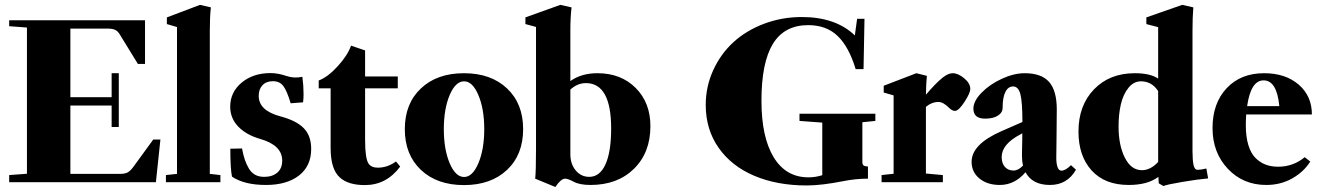

<svg xmlns="http://www.w3.org/2000/svg" viewBox="-20 -746 5407 786"><path d="M17.6 0V-29.3L90.3 -34.7V-633.3L17.6 -638.7V-663.1H573.7V-484.4H544.4L469.2 -606.9Q461.9 -618.7 451.2 -623.8Q440.4 -628.9 420.4 -628.9H268.1V-348.1H437V-446.3H466.3V-226.1H437V-314H268.1V-34.2H471.2Q491.2 -34.2 502.2 -40Q513.2 -45.9 524.9 -61.5L607.4 -174.8H636.7L618.2 0Z M659.2 0V-29.3L704.6 -34.2V-635.3L663.1 -647.5V-674.8L798.8 -726.1L843.3 -715.8Q838.9 -678.2 838.9 -621.6V-34.2L882.3 -29.3V0Z M1068.8 11.2Q980 11.2 929.7 -22.9Q922.9 -56.2 922.9 -137.2L970.7 -138.2Q976.1 -110.8 982.2 -92.5Q988.3 -74.2 998.5 -56.6Q1008.8 -39.1 1024.4 -30.5Q1040 -22 1061.5 -22Q1095.2 -22 1115.2 -39.3Q1135.3 -56.6 1135.3 -88.4Q1135.3 -151.4 1045.4 -177.2Q987.8 -193.8 955.1 -228Q922.4 -262.2 922.4 -309.1Q922.4 -368.7 969.2 -407.7Q1016.1 -446.8 1087.4 -446.8Q1117.7 -446.8 1152.3 -435.1Q1183.6 -424.3 1217.8 -431.6Q1222.7 -396 1222.7 -360.8Q1222.7 -342.3 1220.7 -327.1L1169.9 -323.2Q1154.8 -374 1139.9 -393.8Q1125 -413.6 1097.2 -413.6Q1069.8 -413.6 1054.4 -397Q1039.1 -380.4 1039.1 -353.5Q1039.1 -293 1128.4 -269.5Q1192.9 -252.4 1223.4 -221.4Q1253.9 -190.4 1253.9 -136.2Q1253.9 -66.4 1204.1 -27.6Q1154.3 11.2 1068.8 11.2Z M1473.6 11.7Q1405.3 11.7 1371.1 -19.5Q1333.5 -53.2 1333.5 -139.6V-384.3H1284.7V-416.5Q1321.8 -430.2 1362.5 -474.9Q1403.3 -519.5 1417 -559.1L1474.6 -539.6V-433.1H1608.4V-384.3H1474.6V-172.9Q1474.6 -97.2 1488.8 -76.2Q1500 -59.6 1526.9 -59.6Q1566.4 -59.6 1601.1 -85L1618.2 -64Q1562 11.7 1473.6 11.7Z M2055.7 -50.5Q1989.7 11.7 1879.4 11.7Q1769 11.7 1703.1 -50.5Q1637.2 -112.8 1637.2 -217.3Q1637.2 -321.8 1703.1 -384Q1769 -446.3 1879.4 -446.3Q1989.7 -446.3 2055.7 -384Q2121.6 -321.8 2121.6 -217.3Q2121.6 -112.8 2055.7 -50.5ZM1879.9 -21.5Q1914.6 -21.5 1938.5 -78.1Q1962.4 -134.8 1962.4 -217.3Q1962.4 -299.8 1938.5 -356.4Q1914.6 -413.1 1879.9 -413.1Q1844.7 -413.1 1820.8 -356.7Q1796.9 -300.3 1796.9 -217.3Q1796.9 -134.3 1820.8 -77.9Q1844.7 -21.5 1879.9 -21.5Z M2253.4 19.5 2170.9 -14.6Q2174.3 -43.5 2174.3 -138.2V-635.7L2130.9 -647.5V-674.8L2273.9 -726.1L2319.8 -715.8Q2314.9 -673.8 2314.9 -621.6V-414.1Q2359.9 -446.3 2425.8 -446.3Q2522 -446.3 2582.3 -386Q2642.6 -325.7 2642.6 -229.5Q2642.6 -121.1 2575.2 -54.9Q2507.8 11.2 2397.5 11.2Q2353 11.2 2328.6 -2Q2305.2 -14.6 2293.5 -14.6Q2276.4 -14.6 2253.4 19.5ZM2314.9 -114.7Q2314.9 -74.7 2336.9 -48.3Q2358.9 -22 2392.1 -22Q2435.5 -22 2458.7 -73.2Q2481.9 -124.5 2481.9 -219.7Q2481.9 -405.8 2378.4 -405.8Q2344.2 -405.8 2314.9 -379.4Z M3282.2 13.2Q3161.6 13.2 3068.4 -26.1Q2975.1 -65.4 2922.1 -140.6Q2869.1 -215.8 2869.1 -316.4Q2869.1 -391.6 2899.7 -458.5Q2930.2 -525.4 2982.4 -573.2Q3034.7 -621.1 3107.7 -648.7Q3180.7 -676.3 3262.2 -676.3Q3400.9 -676.3 3479.5 -601.1L3488.8 -668.9H3519L3515.1 -462.9H3482.9Q3455.1 -554.7 3408.9 -598.9Q3362.8 -643.1 3288.6 -643.1Q3190.9 -643.1 3144 -566.4Q3097.2 -489.7 3097.2 -333.5Q3097.2 -184.6 3147.2 -102.3Q3197.3 -20 3289.6 -20Q3318.4 -20 3346.2 -28.8V-244.1L3252.9 -251V-280.3H3563.5V-251L3510.3 -245.6V-82.5Q3510.3 -72.3 3515.9 -68.4Q3521.5 -64.5 3533.2 -64.5V-14.6Q3482.9 -14.6 3432.1 -4.4Q3343.3 13.2 3282.2 13.2Z M3588.9 0V-29.3L3638.2 -34.7V-355.5L3597.7 -367.2V-395L3731.4 -446.3L3774.4 -435.5Q3771.5 -408.2 3770.5 -358.4Q3811 -405.8 3838.9 -428.2Q3861.8 -446.3 3879.9 -446.3Q3902.3 -446.3 3927.2 -425.5Q3952.1 -404.8 3952.1 -382.3Q3952.1 -365.2 3928.2 -328.6Q3904.3 -292 3889.6 -292Q3877.9 -292 3865.7 -304.2Q3841.3 -328.6 3821.8 -328.6Q3794.4 -328.6 3770.5 -308.6V-35.6L3839.8 -29.3V0Z M4072.8 11.2Q4022 11.2 3989.7 -15.1Q3957.5 -41.5 3957.5 -83.5Q3957.5 -155.3 4078.6 -208.5L4165.5 -246.6Q4165.5 -328.6 4157.2 -360.4Q4148.9 -392.1 4127.4 -392.1Q4106.9 -392.1 4095.7 -369.4Q4084.5 -346.7 4084.5 -305.2Q4084.5 -284.7 4064.9 -272.5Q4045.4 -260.3 4012.7 -260.3Q3964.8 -260.3 3964.8 -301.3Q3964.8 -332 3998 -366.2Q4031.2 -400.4 4080.8 -423.3Q4130.4 -446.3 4174.8 -446.3Q4243.2 -446.3 4274.7 -410.6Q4306.2 -375 4306.2 -298.3Q4306.2 -254.9 4305.2 -184.3Q4304.2 -113.8 4304.2 -103.5Q4303.7 -79.1 4308.8 -63.2Q4314 -47.4 4325.2 -47.4Q4341.8 -47.4 4364.3 -69.8L4384.8 -51.3Q4349.1 11.2 4278.3 11.2Q4206.1 11.2 4178.2 -41Q4133.8 11.2 4072.8 11.2ZM4080.6 -103Q4080.6 -77.6 4093.8 -62.7Q4106.9 -47.9 4129.4 -47.9Q4148.9 -47.9 4168 -68.4Q4163.6 -86.9 4163.6 -109.9Q4163.6 -120.1 4164.1 -138.4Q4164.6 -156.7 4164.8 -171.6Q4165 -186.5 4165 -200.2L4157.2 -195.8Q4080.6 -155.8 4080.6 -103Z M4742.7 15.6 4723.6 4.4 4722.2 -22Q4678.2 11.2 4600.6 11.2Q4502.9 11.2 4449 -48.1Q4395 -107.4 4395 -207.5Q4395 -314.5 4458.7 -380.4Q4522.5 -446.3 4625.5 -446.3Q4688.5 -446.3 4721.2 -424.3V-634.8L4672.9 -647.5V-674.8L4819.8 -726.1L4865.2 -715.8Q4861.8 -675.3 4861.8 -621.6V-127.4Q4861.8 -90.8 4866 -70.8Q4870.1 -50.8 4882.8 -50.8Q4896 -50.8 4918.5 -56.2L4925.8 -15.6Q4884.8 -12.2 4819.8 -1.2Q4754.9 9.8 4742.7 15.6ZM4654.8 -49.3Q4689.9 -49.3 4721.2 -83V-373Q4695.3 -413.1 4650.9 -413.1Q4621.1 -413.1 4599.6 -386.5Q4578.1 -359.9 4568.6 -319.1Q4559.1 -278.3 4559.1 -228.5Q4559.1 -150.9 4585 -100.1Q4610.8 -49.3 4654.8 -49.3Z M5163.6 11.2Q5068.8 11.2 5006.3 -55.2Q4943.8 -121.6 4943.8 -221.7Q4943.8 -323.2 5001.5 -384.8Q5059.1 -446.3 5154.8 -446.3Q5242.2 -446.3 5296.4 -399.7Q5350.6 -353 5350.6 -277.3H5081.5Q5080.1 -254.4 5080.1 -232.9Q5080.1 -185.5 5090.6 -151.6Q5101.1 -117.7 5119.9 -99.1Q5138.7 -80.6 5161.4 -72Q5184.1 -63.5 5212.4 -63.5Q5273.9 -63.5 5321.3 -102.5L5343.8 -84.5Q5317.4 -42.5 5270 -15.6Q5222.7 11.2 5163.6 11.2ZM5152.8 -417Q5100.6 -417 5085.4 -311.5H5217.3Q5207 -417 5152.8 -417Z"/></svg>

Font: Elstob Grade
Style: Regular
Weight: 400
Designer: Peter S. Baker
Version: Version 1.015